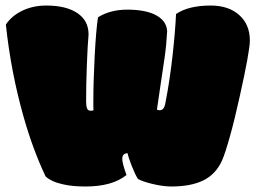

<svg xmlns="http://www.w3.org/2000/svg" viewBox="-20 -659 917 687"><path d="M286.6 8.3Q239.3 8.3 207.5 1Q163.6 -8.3 143.1 -27.8Q97.2 -125 64.5 -240.7Q19 -400.9 1 -571.3Q22.9 -603.5 61 -621.3Q99.1 -639.2 146 -639.2Q216.3 -639.2 256.6 -612.3Q296.9 -585.4 296.9 -535.6Q293.5 -498.5 290.8 -426.8Q288.1 -355 288.1 -296.9Q288.1 -280.8 291.3 -271.7Q294.4 -262.7 304.7 -262.7Q308.6 -262.7 314.5 -264.2Q314 -268.6 314 -278.8V-295.9Q314 -366.7 318.8 -459.2Q323.7 -551.8 330.6 -597.2Q375 -624.5 435.1 -624.5Q495.1 -624.5 531.7 -607.9Q575.7 -587.4 578.1 -547.9Q575.7 -500 569.1 -453.6Q562.5 -407.2 553.2 -346.7Q543.9 -286.1 541.5 -266.6Q545.4 -264.6 551.8 -264.6Q558.1 -264.6 563.5 -269.5Q568.8 -274.4 572.3 -293Q587.4 -371.1 597.2 -457.8Q606.9 -544.4 609.9 -608.9Q654.8 -639.2 733.9 -639.2Q797.9 -639.2 835.9 -605.2Q874 -571.3 874 -514.2Q874 -476.1 837.9 -314.5Q819.3 -229.5 802.2 -169.2Q785.2 -108.9 774.4 -84.5Q752 -35.2 707.3 -13.4Q662.6 8.3 593.3 8.3Q565.4 8.3 529.1 0Q492.7 -8.3 473.6 -18.6Q463.9 -33.7 451.7 -64.5Q439.5 -95.2 436.5 -110.8Q417.5 -110.4 417.5 -90.3Q417.5 -74.7 432.6 -32.7Q381.3 8.3 286.6 8.3Z"/></svg>

Font: Modak
Style: Regular
Weight: 400
Version: Version 1.036;PS Version 1.000;hotconv 1.0.79;makeotf.lib2.5